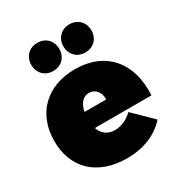

<svg xmlns="http://www.w3.org/2000/svg" viewBox="-184 -910 981 1046"><g transform="rotate(-30 307.0 -387.0)"><path d="M202 -605C254 -605 290 -642 290 -693C290 -745 254 -782 202 -782C150 -782 114 -745 114 -693C114 -642 150 -605 202 -605ZM404 -605C456 -605 492 -642 492 -693C492 -745 456 -782 404 -782C352 -782 316 -745 316 -693C316 -642 352 -605 404 -605ZM307 -555C131 -555 15 -444 15 -271C15 -102 126 8 313 8C419 8 503 -28 561 -92L444 -207C410 -175 371 -158 333 -158C289 -158 257 -180 242 -223H598C610 -425 498 -555 307 -555ZM373 -327H237C246 -373 270 -405 309 -405C348 -405 376 -372 373 -327Z"/></g></svg>

Font: Montserrat-Arabic Black
Style: Regular
Weight: 900
Designer: Mohamed Gaber
Foundry: Kief Type Foundry
Version: Version 5.008;PS 005.008;hotconv 1.0.88;makeotf.lib2.5.64775